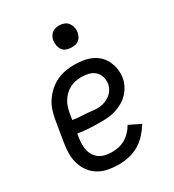

<svg xmlns="http://www.w3.org/2000/svg" viewBox="-179 -836 858 946"><g transform="rotate(-30 250.0 -362.5)"><path d="M218 8Q188 8 159 2.5Q130 -3 106 -17Q82 -31 65 -53.5Q48 -76 39.5 -103Q31 -130 31 -159.5Q31 -189 36 -219L56 -339Q60 -364 68 -389Q76 -414 91 -436.5Q106 -459 126.5 -477.5Q147 -496 171.5 -507.5Q196 -519 221.5 -523.5Q247 -528 272 -528Q297 -528 321.5 -524Q346 -520 367.5 -510.5Q389 -501 406 -485Q423 -469 433 -448Q443 -427 447 -402.5Q451 -378 447 -353Q444 -333 434 -313Q424 -293 409 -276.5Q394 -260 375 -248.5Q356 -237 335.5 -230Q315 -223 294 -220.5Q273 -218 252 -218Q218 -218 183 -219.5Q148 -221 116 -227L113 -208Q110 -189 109.5 -171Q109 -153 113 -135.5Q117 -118 126.5 -103.5Q136 -89 150 -79.5Q164 -70 182 -66Q200 -62 218 -62Q238 -62 257.5 -66Q277 -70 295 -80.5Q313 -91 327.5 -106.5Q342 -122 352 -140L417 -108Q401 -82 380 -59Q359 -36 332.5 -20.5Q306 -5 276 1.5Q246 8 218 8ZM264 -285Q281 -285 298 -289.5Q315 -294 331 -304.5Q347 -315 357 -330.5Q367 -346 370 -363Q373 -384 367 -403.5Q361 -423 347 -435.5Q333 -448 313.5 -453Q294 -458 273 -458Q256 -458 239 -455Q222 -452 206 -443.5Q190 -435 177 -422Q164 -409 154.5 -393.5Q145 -378 140.5 -361.5Q136 -345 133 -328L128 -297Q143 -294 160.5 -292.5Q178 -291 195.5 -290.5Q213 -290 229.5 -287.5Q246 -285 264 -285ZM304 -608Q289 -608 275.5 -613Q262 -618 254 -629.5Q246 -641 243.5 -655.5Q241 -670 243 -685Q245 -695 250.5 -705Q256 -715 264.5 -721.5Q273 -728 283.5 -730.5Q294 -733 305 -733Q320 -733 333.5 -727.5Q347 -722 355 -710.5Q363 -699 366 -684.5Q369 -670 366 -655Q364 -645 358.5 -635Q353 -625 344.5 -618.5Q336 -612 325.5 -610Q315 -608 304 -608Z"/></g></svg>

Font: Iosevka SS18
Style: Italic
Weight: 400
Italic angle: -9°
Monospace: yes
Designer: Belleve Invis
Foundry: Belleve Invis
Version: Version 25.1.1; ttfautohint (v1.8.4)